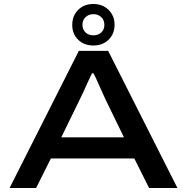

<svg xmlns="http://www.w3.org/2000/svg" viewBox="-20 -942 937 962"><path d="M28 0 375 -687H522L869 0H727L653 -148H235L161 0ZM287 -254H601L510 -441Q505 -452 495.5 -472.5Q486 -493 476.5 -515Q467 -537 459 -554Q451 -571 448 -575H441Q431 -555 419 -528.5Q407 -502 396 -477.5Q385 -453 378 -440ZM448 -714Q401 -714 371.5 -743Q342 -772 342 -817Q342 -863 371.5 -892.5Q401 -922 448 -922Q494 -922 524 -892.5Q554 -863 554 -818Q554 -772 524 -743Q494 -714 448 -714ZM448 -765Q472 -765 487.5 -779.5Q503 -794 503 -817Q503 -841 487.5 -856Q472 -871 448 -871Q424 -871 408.5 -856Q393 -841 393 -818Q393 -794 408.5 -779.5Q424 -765 448 -765Z"/></svg>

Font: Archivo Expanded Medium
Style: Regular
Weight: 500
Width: 7
Designer: Hector Gatti
Foundry: Omnibus-Type
Version: Version 2.001